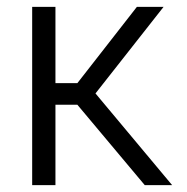

<svg xmlns="http://www.w3.org/2000/svg" viewBox="-20 -541 545 561"><path d="M74 0V-521H142V-298H206L380 -521H458L259 -268L483 0H403L206 -235H142V0Z"/></svg>

Font: Raleway-v4020
Style: Regular
Weight: 400
Designer: Matt McInerney, Pablo Impallari, Rodrigo Fuenzalida
Foundry: Matt McInerney, Pablo Impallari, Rodrigo Fuenzalida
Version: Version 4.020;PS 004.020;hotconv 1.0.88;makeotf.lib2.5.64775